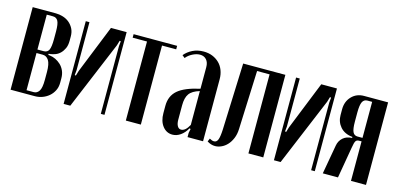

<svg xmlns="http://www.w3.org/2000/svg" viewBox="-53 -803 2305 1112"><g transform="rotate(15 1099.0 -247.0)"><path d="M293 -362Q293 -335 284.5 -316.5Q276 -298 263.5 -285.5Q251 -273 235.5 -267Q220 -261 206 -259L195 -258V-251L206 -250Q222 -248 239 -240Q256 -232 270.5 -218.5Q285 -205 294 -185Q303 -165 303 -139V-113Q303 -87 292.5 -66Q282 -45 265 -30.5Q248 -16 226.5 -8Q205 0 182 0H36V-495H175Q196 -495 217.5 -488.5Q239 -482 255.5 -468.5Q272 -455 282.5 -435Q293 -415 293 -388ZM163 -265Q186 -265 194.5 -283.5Q203 -302 203 -347V-394Q203 -439 193.5 -456.5Q184 -474 163 -474H126V-265ZM213 -153Q213 -202 199.5 -223Q186 -244 163 -244H126V-21H169Q189 -21 201 -39.5Q213 -58 213 -106Z M599 -496V0H577V-406L580 -436L573 -437L564 -407L394 0H354V-496H376V-208L373 -178L380 -177L389 -207L505 -496Z M902 -474H817V0H727V-474H641V-495H902Z M926 -142Q926 -201 966 -235.5Q1006 -270 1097 -290V-419Q1097 -448 1082.5 -464Q1068 -480 1044 -480Q1023 -480 999.5 -468Q976 -456 962 -438L946 -451Q965 -474 994 -488.5Q1023 -503 1060 -503Q1089 -503 1112.5 -493.5Q1136 -484 1153.5 -467Q1171 -450 1180.5 -425.5Q1190 -401 1190 -372V0H1097V-25L1102 -50L1095 -52Q1079 -23 1056 -7Q1033 9 1008 9Q972 9 949 -20.5Q926 -50 926 -98ZM1049 -32Q1075 -32 1097 -73V-276Q1053 -263 1036 -239Q1019 -215 1019 -170V-84Q1019 -60 1027 -46Q1035 -32 1049 -32Z M1224 -25Q1239 -16 1251 -16Q1267 -16 1274 -34Q1281 -52 1283 -95L1298 -495H1551V0H1462V-474H1387L1373 -123Q1372 -91 1361.5 -66Q1351 -41 1335.5 -24.5Q1320 -8 1301 0.5Q1282 9 1264 9Q1239 9 1216 -6Z M1860 -496V0H1838V-406L1841 -436L1834 -437L1825 -407L1655 0H1615V-496H1637V-208L1634 -178L1641 -177L1650 -207L1766 -496Z M2167 0H2077V-237H2062Q2048 -237 2042 -227.5Q2036 -218 2031 -186L1999 0H1908L1939 -175Q1944 -204 1965 -222.5Q1986 -241 2019 -242V-248Q1971 -253 1945.5 -282.5Q1920 -312 1920 -353V-388Q1920 -434 1949 -464.5Q1978 -495 2023 -495H2167ZM2010 -337Q2010 -294 2018.5 -276Q2027 -258 2047 -258H2077V-474H2049Q2028 -474 2019 -455.5Q2010 -437 2010 -392Z"/></g></svg>

Font: Moniqa Narrow Heading
Style: Bold
Weight: 700
Width: 4
Designer: Rajesh Rajput
Foundry: Rajesh Rajput
Version: Version 1.000